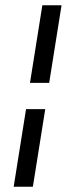

<svg xmlns="http://www.w3.org/2000/svg" viewBox="-20 -640 254 730"><path d="M32 70H105L152 -225H79ZM94 -325H167L214 -620H141Z"/></svg>

Font: Charger Sport
Style: ExtObl
Weight: 400
Designer: Jasper
Foundry: Cannot Into Space Fonts
Version: Version 1.1